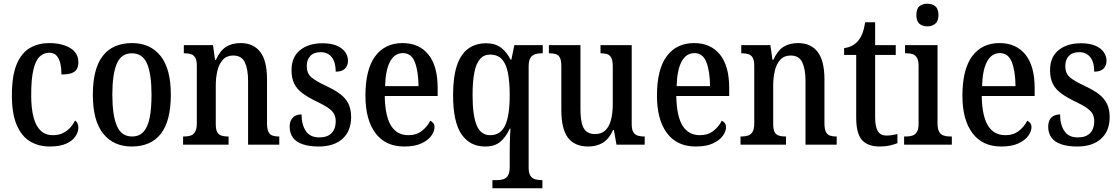

<svg xmlns="http://www.w3.org/2000/svg" viewBox="-20 -779 6029 1034"><path d="M248 10Q188 10 142 -17.5Q96 -45 70 -106Q44 -167 44 -265Q44 -373 70.5 -434.5Q97 -496 142.5 -521.5Q188 -547 244 -547Q292 -547 328 -534.5Q364 -522 383 -499.5Q402 -477 402 -444Q402 -421 393.5 -406.5Q385 -392 365 -385Q345 -378 311 -378Q311 -410 305 -436.5Q299 -463 285 -479Q271 -495 245 -495Q216 -495 194 -474.5Q172 -454 160 -404.5Q148 -355 148 -266Q148 -196 160.5 -148Q173 -100 199 -75.5Q225 -51 265 -51Q295 -51 318 -62Q341 -73 357.5 -91Q374 -109 384 -130Q393 -124 397.5 -114.5Q402 -105 402 -91Q402 -69 387 -45.5Q372 -22 338 -6Q304 10 248 10Z M689 10Q592 10 536 -59Q480 -128 480 -269Q480 -409 533.5 -478Q587 -547 692 -547Q789 -547 844.5 -478Q900 -409 900 -269Q900 -128 846.5 -59Q793 10 689 10ZM691 -44Q730 -44 753 -69.5Q776 -95 786 -145Q796 -195 796 -269Q796 -380 772 -436Q748 -492 690 -492Q633 -492 609 -436Q585 -380 585 -269Q585 -158 609.5 -101Q634 -44 691 -44Z M966 0V-44H972Q992 -44 1007 -49Q1022 -54 1031 -69.5Q1040 -85 1040 -115V-425Q1040 -454 1031.5 -468.5Q1023 -483 1008 -487.5Q993 -492 975 -492H970V-536H1127L1138 -457H1143Q1165 -506 1197 -526.5Q1229 -547 1276 -547Q1344 -547 1381 -500Q1418 -453 1418 -351V-116Q1418 -85 1425.5 -69.5Q1433 -54 1447 -49Q1461 -44 1479 -44H1484V0H1316V-343Q1316 -407 1298.5 -443.5Q1281 -480 1236 -480Q1201 -480 1180 -457Q1159 -434 1150.5 -397Q1142 -360 1142 -318V-111Q1142 -81 1150 -67Q1158 -53 1173 -48.5Q1188 -44 1206 -44H1211V0Z M1696 10Q1646 10 1610.5 -2Q1575 -14 1557.5 -38Q1540 -62 1540 -96Q1540 -121 1549.5 -136Q1559 -151 1573.5 -157Q1588 -163 1604 -163Q1604 -108 1627 -73.5Q1650 -39 1699 -39Q1744 -39 1766 -62.5Q1788 -86 1788 -125Q1788 -149 1779 -165.5Q1770 -182 1748 -197.5Q1726 -213 1688 -231Q1640 -254 1609.5 -276.5Q1579 -299 1564.5 -328.5Q1550 -358 1550 -401Q1550 -472 1596 -509Q1642 -546 1716 -546Q1763 -546 1793.5 -533Q1824 -520 1839 -498.5Q1854 -477 1854 -452Q1854 -425 1837.5 -409Q1821 -393 1788 -393Q1788 -444 1766.5 -471Q1745 -498 1707 -498Q1670 -498 1651 -477.5Q1632 -457 1632 -423Q1632 -385 1655.5 -364Q1679 -343 1737 -316Q1782 -295 1811.5 -273Q1841 -251 1856 -221Q1871 -191 1871 -148Q1871 -74 1825 -32Q1779 10 1696 10Z M2157 10Q2056 10 2002 -62Q1948 -134 1948 -264Q1948 -405 2000.5 -476Q2053 -547 2148 -547Q2237 -547 2287 -485.5Q2337 -424 2337 -305V-262H2052Q2054 -153 2086 -102Q2118 -51 2179 -51Q2223 -51 2252.5 -74.5Q2282 -98 2297 -129Q2306 -125 2313 -116.5Q2320 -108 2320 -94Q2320 -72 2303 -48Q2286 -24 2250 -7Q2214 10 2157 10ZM2234 -315Q2233 -396 2214 -444.5Q2195 -493 2150 -493Q2105 -493 2080.5 -447Q2056 -401 2054 -315Z M2632 235V191H2655Q2674 191 2690 186.5Q2706 182 2715.5 166.5Q2725 151 2725 121V40Q2725 20 2725.5 -4Q2726 -28 2727 -50.5Q2728 -73 2729 -86H2725Q2705 -42 2675 -16Q2645 10 2593 10Q2510 10 2465 -56.5Q2420 -123 2420 -267Q2420 -364 2440.5 -425.5Q2461 -487 2501 -516.5Q2541 -546 2599 -546Q2647 -546 2679 -521.5Q2711 -497 2729 -458H2734L2750 -536H2903V-492H2896Q2877 -492 2861.5 -487Q2846 -482 2836.5 -467Q2827 -452 2827 -420V124Q2827 153 2836.5 167.5Q2846 182 2862 186.5Q2878 191 2897 191H2901V235ZM2620 -51Q2648 -51 2668 -64Q2688 -77 2700.5 -104Q2713 -131 2719 -171.5Q2725 -212 2725 -267Q2725 -338 2715.5 -386.5Q2706 -435 2683 -460Q2660 -485 2619 -485Q2586 -485 2565 -461Q2544 -437 2534.5 -388.5Q2525 -340 2525 -266Q2525 -158 2547 -104.5Q2569 -51 2620 -51Z M3148 10Q3075 10 3039 -37Q3003 -84 3003 -186V-424Q3003 -453 2995.5 -468Q2988 -483 2973.5 -487.5Q2959 -492 2939 -492H2936V-536H3106V-195Q3106 -150 3112.5 -119Q3119 -88 3136.5 -72.5Q3154 -57 3185 -57Q3219 -57 3240 -77Q3261 -97 3270.5 -133.5Q3280 -170 3280 -218V-421Q3280 -453 3272 -468Q3264 -483 3249.5 -487.5Q3235 -492 3217 -492H3214V-536H3382V-111Q3382 -81 3391 -67Q3400 -53 3415 -48.5Q3430 -44 3447 -44H3452V0H3300L3286 -79H3282Q3258 -28 3224.5 -9Q3191 10 3148 10Z M3727 10Q3626 10 3572 -62Q3518 -134 3518 -264Q3518 -405 3570.5 -476Q3623 -547 3718 -547Q3807 -547 3857 -485.5Q3907 -424 3907 -305V-262H3622Q3624 -153 3656 -102Q3688 -51 3749 -51Q3793 -51 3822.5 -74.5Q3852 -98 3867 -129Q3876 -125 3883 -116.5Q3890 -108 3890 -94Q3890 -72 3873 -48Q3856 -24 3820 -7Q3784 10 3727 10ZM3804 -315Q3803 -396 3784 -444.5Q3765 -493 3720 -493Q3675 -493 3650.5 -447Q3626 -401 3624 -315Z M3968 0V-44H3974Q3994 -44 4009 -49Q4024 -54 4033 -69.5Q4042 -85 4042 -115V-425Q4042 -454 4033.5 -468.5Q4025 -483 4010 -487.5Q3995 -492 3977 -492H3972V-536H4129L4140 -457H4145Q4167 -506 4199 -526.5Q4231 -547 4278 -547Q4346 -547 4383 -500Q4420 -453 4420 -351V-116Q4420 -85 4427.5 -69.5Q4435 -54 4449 -49Q4463 -44 4481 -44H4486V0H4318V-343Q4318 -407 4300.5 -443.5Q4283 -480 4238 -480Q4203 -480 4182 -457Q4161 -434 4152.5 -397Q4144 -360 4144 -318V-111Q4144 -81 4152 -67Q4160 -53 4175 -48.5Q4190 -44 4208 -44H4213V0Z M4717 10Q4654 10 4622.5 -24.5Q4591 -59 4591 -146V-483H4526V-520Q4550 -523 4569 -533Q4588 -543 4601 -559Q4614 -574 4623.5 -597Q4633 -620 4639 -659H4693V-536H4804V-483H4693V-147Q4693 -96 4707.5 -72.5Q4722 -49 4753 -49Q4770 -49 4784.5 -51.5Q4799 -54 4813 -57V-8Q4799 -2 4774 4Q4749 10 4717 10Z M4849 0V-44H4860Q4880 -44 4894.5 -49Q4909 -54 4918 -69Q4927 -84 4927 -113V-423Q4927 -452 4918.5 -467Q4910 -482 4896 -487Q4882 -492 4863 -492H4854V-536H5029V-117Q5029 -86 5037 -70.5Q5045 -55 5060.5 -49.5Q5076 -44 5095 -44H5106V0ZM4974 -637Q4948 -637 4931.5 -651Q4915 -665 4915 -698Q4915 -732 4931.5 -745.5Q4948 -759 4974 -759Q4999 -759 5016.5 -745.5Q5034 -732 5034 -698Q5034 -665 5016.5 -651Q4999 -637 4974 -637Z M5372 10Q5271 10 5217 -62Q5163 -134 5163 -264Q5163 -405 5215.5 -476Q5268 -547 5363 -547Q5452 -547 5502 -485.5Q5552 -424 5552 -305V-262H5267Q5269 -153 5301 -102Q5333 -51 5394 -51Q5438 -51 5467.5 -74.5Q5497 -98 5512 -129Q5521 -125 5528 -116.5Q5535 -108 5535 -94Q5535 -72 5518 -48Q5501 -24 5465 -7Q5429 10 5372 10ZM5449 -315Q5448 -396 5429 -444.5Q5410 -493 5365 -493Q5320 -493 5295.5 -447Q5271 -401 5269 -315Z M5781 10Q5731 10 5695.5 -2Q5660 -14 5642.5 -38Q5625 -62 5625 -96Q5625 -121 5634.5 -136Q5644 -151 5658.5 -157Q5673 -163 5689 -163Q5689 -108 5712 -73.5Q5735 -39 5784 -39Q5829 -39 5851 -62.5Q5873 -86 5873 -125Q5873 -149 5864 -165.5Q5855 -182 5833 -197.5Q5811 -213 5773 -231Q5725 -254 5694.5 -276.5Q5664 -299 5649.5 -328.5Q5635 -358 5635 -401Q5635 -472 5681 -509Q5727 -546 5801 -546Q5848 -546 5878.5 -533Q5909 -520 5924 -498.5Q5939 -477 5939 -452Q5939 -425 5922.5 -409Q5906 -393 5873 -393Q5873 -444 5851.5 -471Q5830 -498 5792 -498Q5755 -498 5736 -477.5Q5717 -457 5717 -423Q5717 -385 5740.5 -364Q5764 -343 5822 -316Q5867 -295 5896.5 -273Q5926 -251 5941 -221Q5956 -191 5956 -148Q5956 -74 5910 -32Q5864 10 5781 10Z"/></svg>

Font: Noto Serif Khmer Condensed Medium
Style: Regular
Weight: 500
Width: 3
Designer: Danh Hong and the Monotype Design Team
Foundry: Monotype Imaging Inc.
Version: Version 2.004